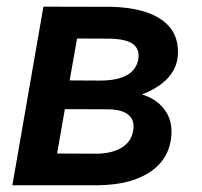

<svg xmlns="http://www.w3.org/2000/svg" viewBox="-20 -548 598 568"><path d="M16.6 0 108.4 -528.3 310.5 -527.8Q382.8 -525.9 430.7 -504.9Q510.7 -469.2 506.3 -386.2Q501.5 -308.1 399.9 -268.6Q440.9 -256.3 464.6 -226.6Q488.3 -196.8 487.3 -154.8Q484.9 -82.5 428 -42Q371.1 -1.5 271.5 0ZM171.9 -225.1 148.9 -93.8 268.1 -93.3Q315.4 -94.7 342.5 -112.8Q369.6 -130.9 374 -162.6Q378.9 -190.4 361.6 -206.8Q344.2 -223.1 304.2 -224.6ZM186 -310.1 274.9 -309.6Q378.4 -309.6 389.2 -373Q393.6 -401.4 374.8 -416.7Q356 -432.1 307.1 -433.6L208 -434.1Z"/></svg>

Font: Roboto Medium
Style: Italic
Weight: 500
Italic angle: -12°
Designer: Google
Version: Version 2.134; 2016